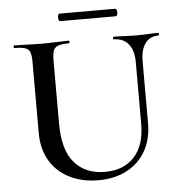

<svg xmlns="http://www.w3.org/2000/svg" viewBox="-54 -801 808 866"><g transform="rotate(-5 350.5 -368.0)"><path d="M571 -503Q571 -555 547.5 -584Q524 -613 480 -613Q478 -613 478 -619Q478 -625 480 -625Q505 -625 530.5 -623.5Q556 -622 586 -622Q612 -622 637.5 -623.5Q663 -625 684 -625Q686 -625 686 -619Q686 -613 684 -613Q644 -613 623 -584Q602 -555 602 -503V-223Q602 -150 571.5 -97Q541 -44 486 -15Q431 14 357 14Q284 14 227 -14.5Q170 -43 138.5 -96Q107 -149 107 -222V-544Q107 -573 101.5 -587.5Q96 -602 79.5 -607.5Q63 -613 31 -613Q28 -613 28 -619Q28 -625 31 -625Q56 -625 87.5 -623.5Q119 -622 154 -622Q191 -622 222 -623.5Q253 -625 278 -625Q281 -625 281 -619Q281 -613 278 -613Q245 -613 229 -607Q213 -601 207.5 -586Q202 -571 202 -542V-257Q202 -135 252.5 -78Q303 -21 390 -21Q475 -21 523 -73.5Q571 -126 571 -222ZM247 -716Q242 -716 240 -724.5Q238 -733 240 -741.5Q242 -750 247 -750H498Q504 -750 506.5 -741.5Q509 -733 506.5 -724.5Q504 -716 498 -716Z"/></g></svg>

Font: Cormorant Garamond Light SemiBold
Style: Regular
Weight: 600
Version: Version 4.001